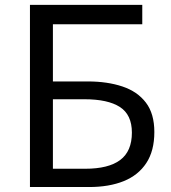

<svg xmlns="http://www.w3.org/2000/svg" viewBox="-20 -753 688 773"><path d="M100.6 0V-733.4H552.8V-655.2H193V-425.1H333.9Q411.9 -425.1 472.6 -404.9Q533.2 -384.7 567.3 -340Q601.4 -295.4 601.4 -221.5Q601.4 -145.9 569.2 -96.8Q537 -47.6 478.2 -23.8Q419.4 0 338.3 0ZM193 -73.6H323Q416.9 -73.6 463.9 -108.8Q511 -144.1 511 -219.1Q511 -291.1 462.6 -322.3Q414.3 -353.4 319.9 -353.4H193Z"/></svg>

Font: Noto Sans TC Thin
Style: Regular
Weight: 100
Designer: Ryoko NISHIZUKA 西塚涼子 (kana, bopomofo & ideographs); Paul D. Hunt (Latin, Greek & Cyrillic); Sandoll Communications 산돌커뮤니
Foundry: Adobe
Version: Version 2.004-H2;hotconv 1.0.118;makeotfexe 2.5.65603